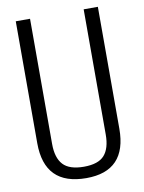

<svg xmlns="http://www.w3.org/2000/svg" viewBox="-93 -905 739 983"><g transform="rotate(-10 276.5 -413.0)"><path d="M275.9 13.2Q58.6 13.2 58.6 -206.5V-840.3H132.8V-189.5Q132.8 -117.2 165.5 -81.8Q198.2 -46.4 273.4 -46.4Q348.6 -46.4 380.1 -82Q411.6 -117.7 411.6 -189.5V-840.3H485.4V-206.5Q485.4 13.2 275.9 13.2Z"/></g></svg>

Font: Oswald-Light
Style: Light
Weight: 300
Designer: vernon adams
Foundry: vernon adams
Version: Version ; ttfautohint (v0.92.18-e454-dirty) -l 8 -r 50 -G 20